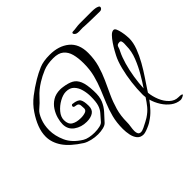

<svg xmlns="http://www.w3.org/2000/svg" viewBox="-171 -846 1094 1094"><g transform="rotate(-45 376.0 -299.5)"><path d="M742 -398Q742 -364 727.5 -325.5Q713 -287 691.5 -249Q670 -211 648 -178.5Q626 -146 611 -123L598 -103Q601 -71 614.5 -38Q628 -5 651 16.5Q674 38 703 38Q719 38 725 40Q731 42 731 44Q731 48 718.5 53.5Q706 59 700 58Q671 56 646 37.5Q621 19 603 -9.5Q585 -38 576 -70Q558 -45 536.5 -22Q515 1 488 18Q482 23 467.5 30Q453 37 437.5 42.5Q422 48 413 48Q388 48 374.5 31.5Q361 15 356 -9.5Q351 -34 351 -58Q351 -109 362 -151Q373 -193 389 -231Q405 -269 420.5 -307Q436 -345 447 -387Q458 -429 458 -480Q458 -523 449.5 -555Q441 -587 419 -605.5Q397 -624 355 -624Q307 -624 273.5 -610Q240 -596 211 -578Q171 -553 146 -525Q121 -497 91 -472Q76 -459 62.5 -425Q49 -391 49 -349Q49 -304 70.5 -256Q92 -208 149 -173Q162 -165 182 -161Q202 -157 223 -157Q246 -157 265 -161.5Q284 -166 291 -175Q311 -198 325 -214Q339 -230 346 -253Q353 -276 353 -318Q353 -347 345.5 -374.5Q338 -402 320.5 -420Q303 -438 272 -438Q248 -438 219 -422Q190 -406 169.5 -381.5Q149 -357 149 -331Q149 -297 170.5 -284Q192 -271 227 -271Q249 -271 265 -277.5Q281 -284 278 -304Q277 -313 277 -321Q277 -329 271.5 -335Q266 -341 247 -343Q239 -345 239 -352Q239 -356 242 -359.5Q245 -363 249 -362Q287 -358 297 -342Q307 -326 307 -288Q307 -258 287 -245Q267 -232 235 -232Q192 -232 159.5 -255Q127 -278 127 -320Q127 -340 134 -365.5Q141 -391 156.5 -415Q172 -439 197 -454.5Q222 -470 258 -470Q263 -470 268.5 -469.5Q274 -469 280 -468Q316 -463 338.5 -451Q361 -439 373 -411Q385 -383 387 -328Q389 -282 376.5 -253Q364 -224 344 -202Q324 -180 302 -156Q293 -146 273 -141Q253 -136 230 -136Q205 -136 180 -142Q155 -148 138 -158Q69 -202 39 -246.5Q9 -291 9 -338Q9 -373 23 -409.5Q37 -446 62 -483Q88 -522 125.5 -551Q163 -580 205 -605Q237 -624 270 -638Q303 -652 355 -652Q427 -652 472.5 -615Q518 -578 518 -504Q518 -453 505.5 -409.5Q493 -366 475 -326.5Q457 -287 438.5 -247Q420 -207 407.5 -163.5Q395 -120 395 -69Q395 -54 392 -36Q389 -18 389 -3Q389 10 394 19Q399 28 413 28Q421 28 437.5 20.5Q454 13 470 4Q486 -5 491 -8Q520 -27 537.5 -48.5Q555 -70 571 -95Q570 -101 569.5 -106.5Q569 -112 569 -118Q569 -162 575 -211Q581 -260 592.5 -305.5Q604 -351 620 -382Q624 -390 634 -408Q644 -426 657.5 -446Q671 -466 685 -480.5Q699 -495 712 -495Q721 -495 726.5 -482.5Q732 -470 735.5 -453Q739 -436 740.5 -420.5Q742 -405 742 -398ZM700 -378Q700 -383 700.5 -388Q701 -393 701 -398Q701 -408 698.5 -415Q696 -422 688 -422Q667 -422 663.5 -408Q660 -394 652 -380Q638 -352 626 -310.5Q614 -269 607 -224Q600 -179 598 -138Q618 -167 641.5 -207Q665 -247 682.5 -291.5Q700 -336 700 -378ZM743 -650Q752 -647 752 -640Q752 -634 746.5 -629Q741 -624 733 -624Q720 -624 695.5 -624.5Q671 -625 646.5 -625.5Q622 -626 610 -627Q606 -628 597 -628Q590 -628 582.5 -627.5Q575 -627 568 -627Q555 -627 547 -630Q534 -637 534 -645Q534 -652 545 -652Q555 -652 572 -654.5Q589 -657 602 -657H696Q715 -657 726.5 -655Q738 -653 743 -650Z"/></g></svg>

Font: Ingrid Darling
Style: Regular
Weight: 400
Designer: Robert E. Leuschke
Foundry: Robert E. Leuschke
Version: Version 1.010; ttfautohint (v1.8.3)